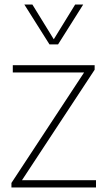

<svg xmlns="http://www.w3.org/2000/svg" viewBox="-20 -828 472 848"><path d="M77 -32H404V0H30.5V-20L351.5 -508H36.5V-540H398V-520ZM312 -808H347.5L236.5 -632H198.5L87.5 -808H123L217.5 -654.5Z"/></svg>

Font: Encode Sans Thin
Style: Regular
Weight: 250
Designer: Multiple Designers
Foundry: Impallari Type
Version: Version 2.000